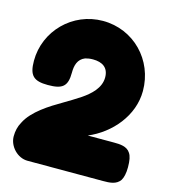

<svg xmlns="http://www.w3.org/2000/svg" viewBox="-106 -785 768 869"><g transform="rotate(15 278.5 -350.0)"><path d="M537 -154C521 -180 487 -181 460 -181H337C441 -225 526 -324 526 -440C526 -585 414 -700 270 -700C128 -700 14 -585 14 -445C14 -376 36 -355 103 -355C171 -355 194 -372 194 -438C194 -471 202 -502 235 -515C245 -518 257 -520 271 -520C315 -520 345 -501 345 -455C345 -405 304 -369 266 -343C242 -327 217 -312 190 -296C135 -264 60 -218 31 -159C19 -138 14 -115 14 -91C14 -44 56 0 103 0H458C487 0 519 -1 537 -27C545 -40 550 -61 550 -89C550 -120 546 -141 537 -154Z"/></g></svg>

Font: Periwinkle
Style: Bold
Weight: 700
Version: Version 2.001